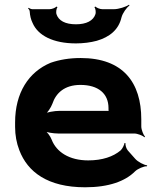

<svg xmlns="http://www.w3.org/2000/svg" viewBox="-20 -784 646 814"><path d="M322 -538C274 -538 233 -531 195 -518C101 -479 44 -390 44 -265V-246C44 -211 50 -178 62 -147C97 -55 182 10 341 10C442 10 511 -16 552 -57C564 -69 591 -80 603 -79L604 -83C591 -84 564 -98 553 -111L522 -146C515 -154 511 -169 512 -177L508 -178C507 -170 499 -153 491 -146C460 -120 414 -104 354 -104C273 -104 219 -140 199 -192C194 -206 179 -226 168 -233L165 -229C176 -223 206 -218 226 -218H549C563 -218 585 -209 593 -202L595 -204C588 -212 579 -234 579 -248V-278C579 -434 502 -538 322 -538ZM440 -326V-320C440 -317 440 -311 442 -310L444 -312C443 -314 436 -314 432 -314H232C211 -314 177 -308 165 -301L169 -297C181 -305 196 -328 202 -344C217 -389 253 -424 321 -424C397 -424 440 -387 440 -326ZM302 -681C257 -681 228 -696 219 -725C217 -733 219 -749 224 -754L219 -756C215 -751 200 -745 190 -745H117C112 -745 104 -749 101 -751L99 -748C102 -746 106 -740 106 -735C107 -718 111 -701 118 -687C141 -633 206 -600 302 -600C333 -600 364 -604 390 -611C445 -627 483 -658 495 -710C500 -729 517 -752 529 -761L527 -764C514 -755 483 -745 463 -745H414C404 -745 389 -751 385 -756L380 -754C385 -749 387 -733 385 -725C376 -696 346 -681 302 -681Z"/></svg>

Font: Asimov
Style: EdgeWide
Weight: 500
Designer: Google
Version: Version 2.000980: 2014